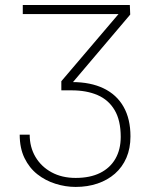

<svg xmlns="http://www.w3.org/2000/svg" viewBox="-20 -548 612 761"><path d="M70.3 -528.3H494.6L496.1 -490.2L257.3 -208.5H223.1V-226.1L449.7 -492.2H70.3ZM223.1 -222.7H266.1Q338.9 -222.7 390.6 -197.8Q442.4 -172.9 469.7 -124.8Q497.1 -76.7 497.1 -7.3Q497.1 40 481 77.4Q464.8 114.7 435.5 140.4Q406.2 166 366.7 179.4Q327.1 192.9 279.8 192.9Q239.7 192.9 200 180.4Q160.2 168 128.2 142.8Q96.2 117.7 77.1 78.4Q58.1 39.1 58.1 -14.2H97.7Q97.7 35.2 120.6 74Q143.6 112.8 184.6 135Q225.6 157.2 279.8 157.2Q336.9 157.2 376.7 137.5Q416.5 117.7 437.5 81.1Q458.5 44.4 458.5 -5.4Q458.5 -70.8 434.3 -111.6Q410.2 -152.3 366.7 -171.1Q323.2 -189.9 264.2 -189.9H223.1Z"/></svg>

Font: Roboto ExtraLight
Style: Regular
Weight: 250
Designer: Christian Robertson
Foundry: Google
Version: Version 3.009; 2024